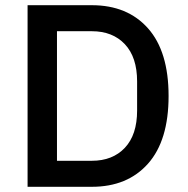

<svg xmlns="http://www.w3.org/2000/svg" viewBox="-20 -718 723 738"><path d="M333 -698Q470 -698 549 -609Q628 -520 628 -349Q628 -178 549 -89Q470 0 333 0H86V-698ZM333 -100Q413 -100 460 -150Q507 -200 507 -293V-405Q507 -498 460 -548Q413 -598 333 -598H199V-100Z"/></svg>

Font: IBM Plex Sans KR Medm
Style: Regular
Weight: 500
Designer: Mike Abbink; Paul van der Laan; Pieter van Rosmalen; Wujin Sim; Chorong Kim; Dohee Lee;
Foundry: Sandoll Inc.
Version: Version 1.003